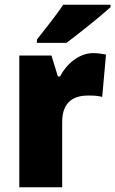

<svg xmlns="http://www.w3.org/2000/svg" viewBox="-20 -786 484 806"><path d="M444 -756V-766H245C216 -721 168 -663 135 -620V-606H259C311 -645 404 -719 444 -756ZM371 -563C311 -563 258 -516 232 -465H223L196 -553H61V0H241V-274C241 -364 296 -385 350 -385C379 -385 396 -383 409 -379L425 -557C410 -560 389 -563 371 -563Z"/></svg>

Font: Noto Sans Sinhala SemiCondensed Black
Style: Regular
Weight: 900
Width: 4
Designer: Jelle Bosma - Monotype Design Team
Foundry: Monotype Imaging Inc.
Version: Version 2.006